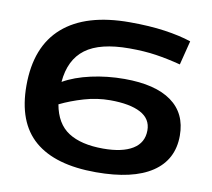

<svg xmlns="http://www.w3.org/2000/svg" viewBox="-79 -800 993 900"><g transform="rotate(10 417.0 -350.0)"><path d="M433 10Q239 10 140.5 -74.5Q42 -159 42 -334Q42 -520 151 -615Q260 -710 468 -710Q562 -710 635 -699.5Q708 -689 762 -671L733 -556Q671 -572 615 -580.5Q559 -589 488 -589Q348 -589 279 -537.5Q210 -486 201 -379Q255 -410 331.5 -427Q408 -444 490 -444Q637 -444 714 -388.5Q791 -333 791 -227Q791 -112 699.5 -51Q608 10 433 10ZM441 -334Q379 -334 317.5 -316Q256 -298 205 -273Q221 -183 281.5 -144Q342 -105 447 -105Q538 -105 587.5 -135.5Q637 -166 637 -225Q637 -280 586 -307Q535 -334 441 -334Z"/></g></svg>

Font: Georama Extended SemiBold
Style: Regular
Weight: 600
Width: 7
Designer: Jean-Baptiste Levee
Foundry: Production Type
Version: Version 1.000